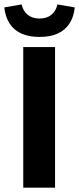

<svg xmlns="http://www.w3.org/2000/svg" viewBox="-31 -870 367 890"><path d="M76.8 0V-651.8H224.2V0ZM152.3 -698.8Q102.7 -698.8 68.1 -714.5Q33.5 -730.2 13.6 -760.8Q-6.2 -791.3 -11.1 -835.6L69.3 -849.5Q76 -818.8 97.4 -801.5Q118.7 -784.1 152.3 -784.1Q185.8 -784.1 207.2 -801.5Q228.5 -818.8 235.2 -849.5L315.6 -835.6Q310.9 -791.3 291 -760.8Q271 -730.2 236.5 -714.5Q202 -698.8 152.3 -698.8Z"/></svg>

Font: Source Sans 3 VF
Style: Regular
Weight: 200
Designer: Paul D. Hunt
Foundry: Adobe
Version: Version 3.046;hotconv 1.0.118;makeotfexe 2.5.65603